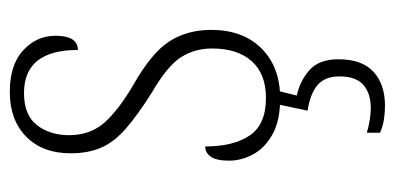

<svg xmlns="http://www.w3.org/2000/svg" viewBox="-227 -355 806 392"><g transform="rotate(-90 176.0 -159.0)"><path d="M171 10Q126 10 98 -5.5Q70 -21 57 -45Q44 -69 44 -94Q44 -120 52 -131.5Q60 -143 73 -143Q73 -85 95.5 -52Q118 -19 172 -19Q221 -19 247 -48Q273 -77 273 -129Q273 -164 255.5 -192Q238 -220 183 -252Q137 -281 109.5 -305Q82 -329 70.5 -355.5Q59 -382 59 -418Q59 -475 93 -508.5Q127 -542 184 -542Q240 -542 269.5 -514.5Q299 -487 299 -449Q299 -403 270 -403Q270 -513 182 -513Q137 -513 116.5 -486.5Q96 -460 96 -421Q96 -378 121.5 -349Q147 -320 200 -289Q265 -252 288 -215.5Q311 -179 311 -131Q311 -66 273 -28Q235 10 171 10ZM156 224Q143 224 129 222Q115 220 101 214V187Q115 191 127.5 193Q140 195 152 195Q181 195 198.5 180Q216 165 216 131Q216 101 198 86Q180 71 146 66L162 -9H190L177 44Q206 50 228.5 69.5Q251 89 251 129Q251 177 225.5 200.5Q200 224 156 224Z"/></g></svg>

Font: Noto Serif Tamil Condensed ExtraLight
Style: Italic
Weight: 200
Width: 3
Italic angle: -12°
Designer: Indian Type Foundry, Tom Grace, and the Monotype Design Team
Foundry: Monotype Imaging Inc.
Version: Version 2.003; ttfautohint (v1.8.4.7-5d5b)